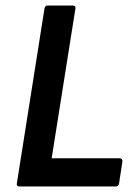

<svg xmlns="http://www.w3.org/2000/svg" viewBox="-20 -675 496 695"><path d="M50 0Q39 0 41 -11L141 -644Q143 -655 152 -655H243Q255 -655 253 -644L167 -102H413Q424 -102 423 -90L411 -11Q409 0 399 0Z"/></svg>

Font: Sofia Sans Semi Condensed
Style: Bold Italic
Weight: 700
Italic angle: -9°
Version: Version 4.100